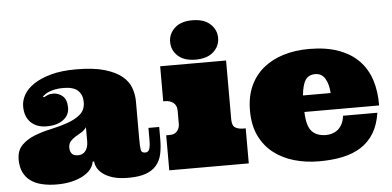

<svg xmlns="http://www.w3.org/2000/svg" viewBox="-52 -864 2018 989"><g transform="rotate(-5 957.0 -369.0)"><path d="M280.8 -470.2Q255.9 -470.2 238 -466.6Q220.2 -462.9 207.5 -458Q194.8 -453.1 186.5 -447Q178.2 -440.9 171.9 -436L176.8 -431.2Q186 -436 197 -440.9Q208 -445.8 225.1 -445.8Q253.9 -445.8 274.9 -427Q295.9 -408.2 295.9 -367.2Q295.9 -328.1 263.9 -304.4Q231.9 -280.8 178.2 -280.8Q127 -280.8 96.4 -310.3Q65.9 -339.8 65.9 -394Q65.9 -423.8 82.5 -453.4Q99.1 -482.9 134 -506.3Q168.9 -529.8 222.9 -544.9Q276.9 -560.1 353 -560.1Q443.8 -560.1 501.5 -543Q559.1 -525.9 591.1 -499Q623 -472.2 635 -438Q647 -403.8 647 -369.1V-178.2Q647 -133.8 649.9 -117.9Q652.8 -102.1 671.9 -102.1Q687 -102.1 693.1 -116.5Q699.2 -130.9 699.2 -166V-227.1H754.9V-165Q754.9 -121.1 747.6 -87.2Q740.2 -53.2 719.7 -29.1Q699.2 -4.9 664.1 7.6Q628.9 20 574.2 20Q524.9 20 492.4 9.5Q460 -1 440.9 -16.6Q421.9 -32.2 413.8 -49.1Q405.8 -65.9 405.8 -79.1H397.9Q395 -59.1 381.1 -41Q367.2 -22.9 342.5 -9Q317.9 4.9 283.4 13.4Q249 22 205.1 22Q163.1 22 128.7 13.9Q94.2 5.9 70.1 -11.5Q45.9 -28.8 32.5 -56.4Q19 -84 19 -122.1Q19 -168.9 45.4 -196Q71.8 -223.1 111.8 -239Q151.9 -254.9 199 -264.9Q246.1 -274.9 286.1 -289.1Q326.2 -303.2 352.5 -325.7Q378.9 -348.1 378.9 -389.2Q378.9 -425.8 356 -448Q333 -470.2 280.8 -470.2ZM378.9 -258.8Q368.2 -243.2 352.1 -233.6Q335.9 -224.1 321 -215.1Q306.2 -206.1 295.2 -193.6Q284.2 -181.2 284.2 -160.2Q284.2 -144 293 -131.1Q301.8 -118.2 327.1 -118.2Q350.1 -118.2 364.5 -136Q378.9 -153.8 378.9 -186Z M1127.9 -538.1V-233.9Q1127.9 -201.2 1144 -191.2Q1160.2 -181.2 1185.1 -181.2H1198.2V0H787.1V-181.2H806.2Q832 -181.2 844.5 -197.5Q856.9 -213.9 856.9 -232.9V-301.8Q856.9 -330.1 839.1 -343.5Q821.3 -356.9 797.9 -356.9H787.1V-538.1ZM849.1 -658.2Q849.1 -700.2 881.1 -730Q913.1 -759.8 972.2 -759.8Q1032.2 -759.8 1064.7 -730Q1097.2 -700.2 1097.2 -658.2Q1097.2 -615.2 1064.7 -585.7Q1032.2 -556.2 972.2 -556.2Q913.1 -556.2 881.1 -585.7Q849.1 -615.2 849.1 -658.2Z M1506.8 -238.8Q1508.8 -166 1534.4 -138.4Q1560.1 -110.8 1607.9 -110.8Q1624 -110.8 1639.4 -115.5Q1654.8 -120.1 1668 -130.6Q1681.2 -141.1 1690.7 -158.4Q1700.2 -175.8 1703.1 -202.1H1880.9Q1871.1 -139.2 1845 -96.7Q1818.8 -54.2 1777.8 -28.1Q1736.8 -2 1682.4 9.5Q1627.9 21 1561 21Q1492.2 21 1431.6 3.4Q1371.1 -14.2 1325.4 -50Q1279.8 -85.9 1253.9 -140.4Q1228 -194.8 1228 -270Q1228 -341.8 1252.4 -396Q1276.9 -450.2 1321 -486.6Q1365.2 -522.9 1425.5 -541.5Q1485.8 -560.1 1558.1 -560.1Q1647 -560.1 1710.9 -536.6Q1774.9 -513.2 1815.4 -471.2Q1856 -429.2 1875 -370.1Q1894 -311 1893.1 -238.8ZM1579.1 -428.2Q1544.9 -428.2 1528.6 -404.1Q1512.2 -379.9 1506.8 -324.2H1649.9Q1647 -372.1 1629.4 -400.1Q1611.8 -428.2 1579.1 -428.2Z"/></g></svg>

Font: Ultra
Style: Regular
Weight: 400
Designer: Astigmatic (AOETI)
Foundry: Astigmatic (AOETI)
Version: Version 1.001